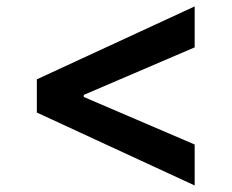

<svg xmlns="http://www.w3.org/2000/svg" viewBox="-20 -584 713 591"><path d="M93.4 -339.8 579.2 -564.3V-438.2L237.9 -291.9V-285.5L579.2 -139.2V-13.1L93.4 -237.6Z"/></svg>

Font: Interop SemBd
Style: Regular
Weight: 600
Designer: Rasmus Andersson, Google, Jang Haemin
Foundry: jhaemin
Version: Version 1.008